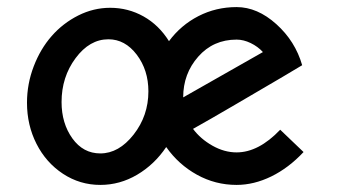

<svg xmlns="http://www.w3.org/2000/svg" viewBox="-20 -522 977 542"><path d="M647.9 -91.8Q613.3 -91.8 579.6 -110.8Q545.9 -129.9 524.9 -158.2Q567.9 -182.1 644.8 -227.1Q721.7 -272 777.3 -304.7L833 -337.9Q813.5 -405.8 760 -453.9Q706.5 -502 647.9 -502Q589.8 -502 540.3 -476.6Q490.7 -451.2 457 -405.8Q428.7 -451.2 385.3 -475.6Q341.8 -500 291 -500Q244.1 -500 200.9 -478.3Q157.7 -456.5 126 -420.4Q94.2 -384.3 75.2 -334.7Q56.2 -285.2 56.2 -231.9Q56.2 -168.9 83 -116Q109.9 -63 157.7 -31.5Q205.6 0 263.2 0Q318.4 0 367.2 -28.8Q416 -57.6 449.2 -106.9Q483.9 -57.6 535.9 -28.8Q587.9 0 647.9 0Q696.8 0 745.8 -23.9Q794.9 -47.9 836.9 -92.8L771 -155.8Q710 -91.8 647.9 -91.8ZM398.9 -264.2Q398.9 -195.3 357.2 -142.1Q315.4 -88.9 263.2 -88.9Q214.8 -88.9 184.3 -131.3Q153.8 -173.8 153.8 -233.9Q153.8 -304.7 193.4 -357.9Q232.9 -411.1 286.1 -411.1Q333 -411.1 366 -367.7Q398.9 -324.2 398.9 -264.2ZM497.1 -247.1Q497.1 -314 539.6 -362.1Q582 -410.2 647.9 -410.2Q667.5 -410.2 687.7 -400.4Q708 -390.6 722.2 -375Z"/></svg>

Font: Comic Neue Angular
Style: Bold
Weight: 700
Designer: Craig Rozynski
Foundry: Craig Rozynski
Version: Version 2.003